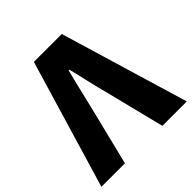

<svg xmlns="http://www.w3.org/2000/svg" viewBox="-204 -898 1051 1051"><g transform="rotate(-45 321.5 -372.5)"><path d="M-9 0H173L257 -340C277 -420 293 -496 315 -578H320C341 -496 356 -420 378 -340L463 0H652L429 -745H213Z"/></g></svg>

Font: Noto Sans CJK TC Black
Style: Regular
Weight: 900
Designer: Ryoko NISHIZUKA 西塚涼子 (kana, bopomofo & ideographs); Paul D. Hunt (Latin, Greek & Cyrillic); Sandoll Communications 산돌커뮤니
Foundry: Adobe
Version: Version 2.004;hotconv 1.0.118;makeotfexe 2.5.65603